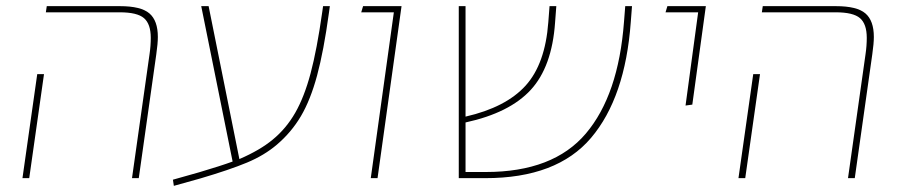

<svg xmlns="http://www.w3.org/2000/svg" viewBox="-20 -579 2935 624"><path d="M466 -403Q470 -430 470 -456Q470 -501 448 -520Q426 -539 369 -539H129L132 -559H370Q438 -559 465.5 -535.5Q493 -512 493 -459Q493 -438 488 -403L431 0H409ZM101 -338H123L75 0H53Z M1052 -559 1049 -537Q1032 -413 1010.5 -333.5Q989 -254 958 -201.5Q927 -149 880 -109Q839 -74 782.5 -50.5Q726 -27 631 1L545 25L542 5L627 -19Q698 -40 736 -54L634 -559H658L758 -62Q825 -91 866 -125Q910 -161 939.5 -212.5Q969 -264 989.5 -341Q1010 -418 1027 -538L1030 -559Z M1260 -539H1154L1160 -559H1285L1207 0H1185Z M2034 -559 2030 -507Q2012 -262 1901 -131Q1790 0 1557 0H1471V-559H1493V-200Q1624 -230 1688 -300.5Q1752 -371 1762 -507L1766 -559H1788L1784 -506Q1774 -362 1705 -287Q1636 -212 1493 -181V-20H1559Q1778 -20 1884 -145Q1990 -270 2008 -508L2012 -559Z M2249 -539H2143L2149 -559H2274L2230 -239L2208 -236Z M2793 -403Q2797 -430 2797 -456Q2797 -501 2775 -520Q2753 -539 2696 -539H2456L2459 -559H2697Q2765 -559 2792.5 -535.5Q2820 -512 2820 -459Q2820 -438 2815 -403L2758 0H2736ZM2428 -338H2450L2402 0H2380Z"/></svg>

Font: FiraGO Thin
Style: Italic
Weight: 100
Italic angle: -8°
Designer: bBox Type GmbH
Foundry: bBox Type GmbH
Version: Version 1.001